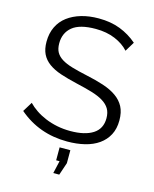

<svg xmlns="http://www.w3.org/2000/svg" viewBox="-132 -802 872 1089"><g transform="rotate(15 303.5 -258.0)"><path d="M288 199 305 125H285V49H348V125L323 199ZM504 -577Q474 -611 424 -632Q374 -653 310 -653Q216 -653 173 -617.5Q130 -582 130 -521Q130 -489 141.5 -468.5Q153 -448 177 -433Q201 -418 238.5 -407Q276 -396 327 -385Q384 -373 429.5 -358Q475 -343 507 -320.5Q539 -298 556 -266Q573 -234 573 -186Q573 -137 554 -101Q535 -65 501 -41Q467 -17 420 -5.5Q373 6 317 6Q152 6 32 -97L67 -154Q86 -134 112.5 -116Q139 -98 171.5 -84.5Q204 -71 241 -63.5Q278 -56 319 -56Q404 -56 451.5 -86.5Q499 -117 499 -179Q499 -212 485.5 -234.5Q472 -257 445 -273.5Q418 -290 378 -302Q338 -314 285 -326Q229 -339 187 -353Q145 -367 116 -388Q87 -409 72.5 -438.5Q58 -468 58 -511Q58 -560 76.5 -598.5Q95 -637 129 -662.5Q163 -688 209 -701.5Q255 -715 311 -715Q382 -715 437.5 -693.5Q493 -672 538 -633Z"/></g></svg>

Font: IngvarSans
Style: Regular
Weight: 400
Version: Version 1.000